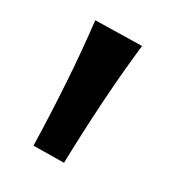

<svg xmlns="http://www.w3.org/2000/svg" viewBox="-94 -802 398 439"><g transform="rotate(30 105.0 -583.0)"><path d="M56 -423Q54 -504 49 -583.5Q44 -663 35 -742L157 -744.5Q148 -665.5 143 -585.2Q138 -505 136 -424Z"/></g></svg>

Font: Commissioner Flair Medium
Style: Regular
Weight: 500
Designer: Kostas Bartsokas
Foundry: Kostas Bartsokas
Version: Version 1.000; ttfautohint (v1.8.3)